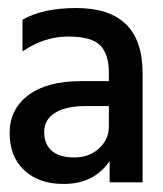

<svg xmlns="http://www.w3.org/2000/svg" viewBox="-20 -846 405 478"><path d="M36 -797Q87 -826 170 -826Q335 -826 335 -664V-392H253V-445Q214 -388 138 -388Q77 -388 40.5 -422Q4 -456 4 -515Q4 -574 50.5 -609Q97 -644 181 -644H251V-666Q251 -710 230 -732.5Q209 -755 149.5 -755Q90 -755 36 -718ZM251 -582H194Q144 -582 117 -565Q90 -548 90 -517.5Q90 -487 109 -470.5Q128 -454 165 -454Q202 -454 226.5 -476.5Q251 -499 251 -531Z"/></svg>

Font: Hind Medium
Style: Regular
Weight: 500
Designer: Manushi Parikh, Satya Rajpurohit
Foundry: Indian Type Foundry
Version: Version 1.201;PS 1.0;hotconv 1.0.78;makeotf.lib2.5.61930; tt